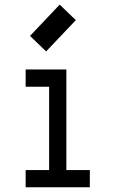

<svg xmlns="http://www.w3.org/2000/svg" viewBox="-20 -795 490 815"><path d="M175.8 -576.7 107.4 -642.6 233.4 -775.4 301.8 -709.5ZM88.9 -500H261.7V-73.2H361.3V0H88.9V-73.2H188.5V-426.8H88.9Z"/></svg>

Font: Anka/Coder Narrow
Style: Regular
Weight: 400
Width: 3
Monospace: yes
Version: Version 001.100